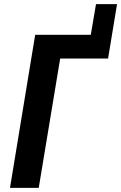

<svg xmlns="http://www.w3.org/2000/svg" viewBox="-20 -902 582 922"><path d="M28 0 149 -735H416L441 -882H542L499 -621H269L166 0Z"/></svg>

Font: Iosevka Heavy
Style: Italic
Weight: 900
Italic angle: -9°
Monospace: yes
Designer: Belleve Invis
Foundry: Belleve Invis
Version: Version 32.5.0; ttfautohint (v1.8.4)